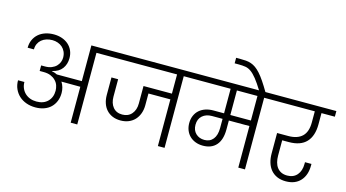

<svg xmlns="http://www.w3.org/2000/svg" viewBox="-101 -1371 3197 1776"><g transform="rotate(15 1497.5 -483.5)"><path d="M285 -441Q321 -441 348 -452Q375 -463 392 -480.5Q409 -498 417.5 -519.5Q426 -541 426 -563Q426 -594 415 -618.5Q404 -643 385.5 -659.5Q367 -676 342 -685Q317 -694 289 -694Q259 -694 232.5 -685.5Q206 -677 186.5 -660.5Q167 -644 156 -620.5Q145 -597 145 -567H85Q85 -609 100.5 -643Q116 -677 143 -700.5Q170 -724 207.5 -736.5Q245 -749 289 -749Q331 -749 367 -736.5Q403 -724 429 -701Q455 -678 469.5 -645.5Q484 -613 484 -573Q484 -515 453 -473Q422 -431 358 -417V-415Q387 -410 410 -398H649V-740H853V-686H712V0H649V-344L468 -345Q497 -299 497 -243Q497 -200 482.5 -164.5Q468 -129 442 -104Q416 -79 378.5 -65.5Q341 -52 296 -52Q248 -52 208 -66.5Q168 -81 139 -107.5Q110 -134 93.5 -171Q77 -208 77 -253H138Q138 -221 149.5 -194Q161 -167 181.5 -147.5Q202 -128 230 -117.5Q258 -107 292 -107Q360 -107 399 -146.5Q438 -186 438 -249Q438 -274 429.5 -299.5Q421 -325 401 -345H400L399 -347Q381 -365 353 -376.5Q325 -388 285 -388H248V-441H285Z M795 -740H1688V-686H1548V0H1484V-447H1274V-335Q1274 -292 1261 -256Q1248 -220 1224 -194Q1200 -168 1165.5 -153.5Q1131 -139 1088 -139Q1044 -139 1010 -153.5Q976 -168 952.5 -194Q929 -220 917 -256Q905 -292 905 -335V-502H969V-335Q969 -273 1000.5 -234.5Q1032 -196 1089 -196Q1146 -196 1179 -234.5Q1212 -273 1212 -335V-502H1484V-686H795Z M1884 -166Q1937 -166 1967 -203.5Q1997 -241 1997 -310V-398H1895Q1839 -398 1804 -367Q1769 -336 1769 -281Q1769 -228 1801.5 -197Q1834 -166 1884 -166ZM2254 -686H2057V-451H2254ZM1630 -740H2459V-686H2318V0H2254V-398H2057V-313Q2057 -214 2012 -162.5Q1967 -111 1884 -111Q1845 -111 1812.5 -123.5Q1780 -136 1757 -158.5Q1734 -181 1721.5 -212Q1709 -243 1709 -281Q1709 -321 1723 -353Q1737 -385 1761.5 -406.5Q1786 -428 1820 -439.5Q1854 -451 1894 -451H1997V-686H1630Z M2257 -736Q2216 -802 2186.5 -839Q2157 -876 2130.5 -895Q2104 -914 2076 -918.5Q2048 -923 2010 -923H1972V-976H2009Q2040 -976 2066 -974Q2092 -972 2115.5 -964Q2139 -956 2161 -940.5Q2183 -925 2207 -898.5Q2231 -872 2258 -832Q2285 -792 2318 -736H2257Z M2401 -740H2995V-686H2867V-579Q2867 -467 2811.5 -408Q2756 -349 2644 -349H2581V-203Q2581 -169 2588.5 -140Q2596 -111 2612 -90Q2628 -69 2652 -57.5Q2676 -46 2709 -46Q2769 -46 2803 -85.5Q2837 -125 2837 -191V-208H2899V-192Q2899 -100 2849 -45.5Q2799 9 2710 9Q2662 9 2626 -7Q2590 -23 2566 -51.5Q2542 -80 2530 -119.5Q2518 -159 2518 -206V-402H2625Q2712 -402 2757.5 -445.5Q2803 -489 2803 -579V-686H2401Z"/></g></svg>

Font: SVN-Poppins Light
Style: Regular
Weight: 300
Designer: Ninad Kale (Devanagari), Jonny Pinhorn (Latin)
Foundry: Indian Type Foundry
Version: Version 3.002 2017; ttfautohint (v1.8.3)